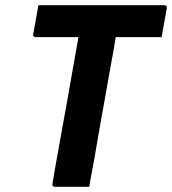

<svg xmlns="http://www.w3.org/2000/svg" viewBox="-20 -720 663 740"><path d="M128 -700H614Q619 -700 621.5 -696.5Q624 -693 623 -689Q618 -659 613 -633Q608 -607 603 -577H117Q114 -577 111.5 -578.5Q109 -580 108 -582.5Q107 -585 108 -588Q113 -618 118 -644Q123 -670 128 -700ZM324 0Q291 0 258 0Q225 0 191 0Q186 0 183.5 -3Q181 -6 182 -11Q195 -89 209 -165Q223 -241 236.5 -317.5Q250 -394 263.5 -470.5Q277 -547 291 -625L442 -623L430 -602Q427 -582 423.5 -561Q420 -540 416.5 -519.5Q413 -499 409 -479Q398 -415 386.5 -352.5Q375 -290 364 -226.5Q353 -163 342 -99Q337 -71 332 -46Q327 -21 324 0Z"/></svg>

Font: RecMonoLinear Nerd Font Mono
Style: Bold Italic
Weight: 700
Italic angle: -10°
Monospace: yes
Version: Version 1.085; ttfautohint (v1.8.4.7-5d5b);Nerd Fonts 3.2.1